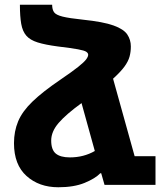

<svg xmlns="http://www.w3.org/2000/svg" viewBox="-20 -780 691 810"><path d="M421 0 407 -49H403Q382 -27 337 -8.5Q292 10 226 10Q145 10 92 -37.5Q39 -85 39 -176Q39 -226 56.5 -268Q74 -310 117 -351.5Q160 -393 235 -444Q285 -478 310 -498Q335 -518 343.5 -529.5Q352 -541 352 -549Q352 -556 344 -561.5Q336 -567 309 -572Q282 -577 224 -584Q171 -591 139 -601Q107 -611 91 -629.5Q75 -648 69.5 -679.5Q64 -711 64 -760H200Q200 -740 208 -728.5Q216 -717 244 -710Q272 -703 330 -697Q416 -688 459 -672.5Q502 -657 517 -634.5Q532 -612 532 -584Q532 -561 526.5 -541Q521 -521 505 -499Q489 -477 457 -448L548 -121H636V0ZM196 -187Q196 -148 215.5 -132Q235 -116 275 -116Q333 -116 380 -143L324 -345Q259 -298 227.5 -261.5Q196 -225 196 -187Z"/></svg>

Font: Noto Sans Armenian SemiCondensed ExtraBold
Style: Regular
Weight: 800
Width: 4
Designer: Monotype Design Team
Foundry: Monotype Imaging Inc.
Version: Version 2.008; ttfautohint (v1.8.4.7-5d5b)